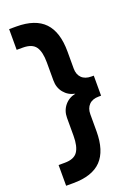

<svg xmlns="http://www.w3.org/2000/svg" viewBox="-171 -820 763 1062"><g transform="rotate(-20 211.0 -289.0)"><path d="M26 172V50H62Q117 50 138 19.5Q159 -11 159 -74V-179Q159 -221 183.5 -251Q208 -281 248 -289Q208 -297 183.5 -327Q159 -357 159 -399V-505Q159 -568 138 -598Q117 -628 62 -628H26V-750H68Q180 -750 233.5 -694Q287 -638 287 -523V-423Q287 -388 307 -368Q327 -348 364 -348H378V-230H364Q327 -230 307 -209.5Q287 -189 287 -154V-54Q287 61 233.5 116.5Q180 172 68 172Z"/></g></svg>

Font: NT Somic Bold
Style: Regular
Weight: 700
Designer: Ravid Balaliev — lead type designer, mastering
Michael Voronin — secret advisor, marketing
Ivan Kovalenko — best boy
Foundry: NT Type
Version: Version 0.7